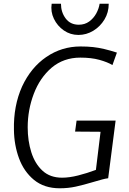

<svg xmlns="http://www.w3.org/2000/svg" viewBox="-20 -1005 694 1033"><path d="M301 8Q218.5 8 163 -37Q108.5 -82 82.2 -153.5Q56 -225 55 -306Q52 -435.5 99 -540Q146.5 -642 229.2 -698.5Q312 -755 413 -755Q450 -755 480.2 -751.8Q510.5 -748.5 541 -741.2Q571.5 -734 609 -722L585 -655Q558 -671 514.8 -683Q471.5 -695 412 -695Q322.5 -695 258 -641Q194.5 -586.5 161.8 -500.2Q129 -414 129 -320Q129 -247.5 148.5 -185.8Q168 -124 208.8 -86.5Q249.5 -49 314 -49Q353 -49 400.5 -61Q448 -73 496 -91L521 -296L384 -297L392 -356H602L562 -46Q546.5 -44 529.8 -39.5Q513 -35 479 -25Q429 -10 388 -1Q347 8 301 8ZM402 -817Q358.5 -817 323.5 -841.2Q288.5 -865.5 270 -904Q251.5 -942.5 258 -985H308Q308 -939.5 333.2 -905.8Q358.5 -872 404 -872Q436 -872 459.8 -889.2Q483.5 -906.5 497.8 -932.5Q512 -958.5 516 -985H565Q565 -938 542 -900Q519 -862 481.8 -839.5Q444.5 -817 402 -817Z"/></svg>

Font: Merriweather Sans Light
Style: Italic
Weight: 300
Italic angle: -7.5°
Designer: Eben Sorkin
Foundry: Eben Sorkin
Version: Version 2.001; ttfautohint (v1.8.3)